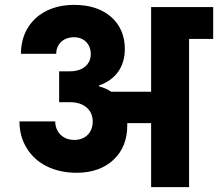

<svg xmlns="http://www.w3.org/2000/svg" viewBox="-20 -769 896 789"><path d="M90 -160C129 -96 202 -59 295 -59C358 -59 408 -77 446 -112C484 -147 503 -195 503 -254V-263H601V0H757V-609H856V-740H601V-392H437C424 -401 407 -409 387 -414V-418C455 -441 493 -495 493 -567C493 -622 474 -667 436 -700C398 -733 347 -749 284 -749C153 -749 66 -668 66 -548H211C211 -588 241 -616 284 -616C324 -616 353 -589 353 -546C353 -505 320 -476 268 -476H223V-349H268C329 -349 361 -314 361 -270C361 -225 332 -194 285 -194C238 -194 207 -227 207 -270H60C60 -229 70 -192 90 -160Z"/></svg>

Font: Poppins
Style: Bold
Weight: 700
Designer: Ninad Kale (Devanagari), Jonny Pinhorn (Latin)
Foundry: Indian Type Foundry
Version: 4.004